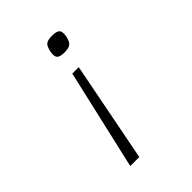

<svg xmlns="http://www.w3.org/2000/svg" viewBox="-227 -750 1054 1054"><g transform="rotate(-45 300.0 -223.0)"><path d="M161 182 295 -402H345L231 182ZM348 -514Q311 -514 300 -527.5Q289 -541 296 -575Q303 -607 316.5 -617.5Q330 -628 363 -628Q399 -628 410.5 -615Q422 -602 415 -567Q408 -536 394 -525Q380 -514 348 -514Z"/></g></svg>

Font: Victor Mono Thin Thin
Style: Italic
Weight: 250
Italic angle: -12°
Monospace: yes
Version: Version 1.561;gftools[0.9.30]